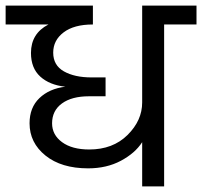

<svg xmlns="http://www.w3.org/2000/svg" viewBox="-42 -662 718 682"><path d="M656 -642V-575H541V0H463V-157Q438 -118 387.5 -91Q337 -64 271 -64Q176 -64 119.5 -109.5Q63 -155 63 -224Q63 -280 98 -313.5Q133 -347 190 -354Q134 -360 101 -390Q68 -420 68 -474Q68 -543 130 -575H-22V-642H288V-575H287Q221 -575 184 -547Q147 -519 147 -475Q147 -430 185 -408.5Q223 -387 283 -387H333V-320H274Q213 -320 178 -294.5Q143 -269 143 -224Q143 -183 178.5 -157Q214 -131 275 -131Q359 -131 411 -182.5Q463 -234 463 -298V-642Z"/></svg>

Font: Hind
Style: Regular
Weight: 400
Designer: Manushi Parikh, Satya Rajpurohit
Foundry: Indian Type Foundry
Version: Version 2.000;PS 1.0;hotconv 1.0.79;makeotf.lib2.5.61930